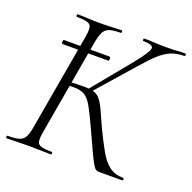

<svg xmlns="http://www.w3.org/2000/svg" viewBox="-118 -738 851 852"><g transform="rotate(20 308.0 -312.5)"><path d="M90 -478Q87 -478 86 -482.5Q85 -487 86 -492Q87 -497 90 -497H305Q308 -497 309 -492Q310 -487 309 -482.5Q308 -478 305 -478ZM435 0Q427 0 421 -3.5Q415 -7 406 -22Q397 -37 380.5 -72Q364 -107 335 -171Q308 -230 290.5 -261Q273 -292 253.5 -303.5Q234 -315 199 -315Q189 -315 178.5 -314Q168 -313 157 -312L159 -330Q215 -333 244 -333Q274 -333 291.5 -327.5Q309 -322 322 -306Q335 -290 348 -261.5Q361 -233 382 -186Q409 -130 431 -91Q453 -52 479.5 -32Q506 -12 544 -12Q549 -12 549 -6Q549 0 544 0ZM0 0Q-4 0 -4 -6Q-4 -12 0 -12Q35 -12 53.5 -17.5Q72 -23 80.5 -38.5Q89 -54 94 -82L175 -545Q183 -588 171.5 -600.5Q160 -613 109 -613Q105 -613 105 -619Q105 -625 109 -625Q131 -625 157 -623.5Q183 -622 212 -622Q244 -622 270.5 -623.5Q297 -625 316 -625Q319 -625 319 -619Q319 -613 316 -613Q282 -613 263.5 -607Q245 -601 236.5 -585Q228 -569 222 -540L142 -80Q137 -51 139.5 -36.5Q142 -22 158 -17Q174 -12 208 -12Q212 -12 212 -6Q212 0 208 0Q186 0 160 -1Q134 -2 104 -2Q74 -2 47 -1Q20 0 0 0ZM276 -317 262 -326 412 -509Q465 -574 468 -593.5Q471 -613 423 -613Q419 -613 419 -619Q419 -625 423 -625Q446 -625 467.5 -623.5Q489 -622 524 -622Q559 -622 578.5 -623.5Q598 -625 615 -625Q620 -625 620 -619Q620 -613 615 -613Q581 -613 554 -602Q527 -591 499.5 -566Q472 -541 436 -499Z"/></g></svg>

Font: Cormorant Garamond Light
Style: Italic
Weight: 300
Italic angle: -10°
Designer: Christian Thalmann (Catharsis Fonts)
Foundry: Catharsis Fonts
Version: Version 4.001